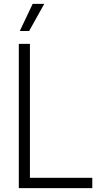

<svg xmlns="http://www.w3.org/2000/svg" viewBox="-20 -965 496 985"><path d="M76.5 0V-740H133.5V-53H453.5V0ZM81.5 -806 147.5 -945H207L129.5 -806Z"/></svg>

Font: Encode Sans Cnd Lt
Style: Regular
Weight: 300
Width: 3
Designer: Multiple Designers
Foundry: Impallari Type
Version: Version 3.002; ttfautohint (v1.8.3) -l 8 -r 50 -G 200 -x 14 